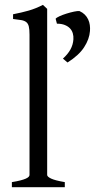

<svg xmlns="http://www.w3.org/2000/svg" viewBox="-20 -777 407 797"><path d="M29.3 0V-21Q50.3 -24.4 64.5 -28.1Q78.6 -31.7 86.9 -35.4Q95.2 -39.1 98.9 -43Q102.5 -46.9 102.5 -50.8V-632.8Q102.5 -654.8 99.6 -667Q96.7 -679.2 88.9 -685.3Q81.1 -691.4 67.9 -693.6Q54.7 -695.8 34.2 -698.2V-717.8Q69.3 -724.6 98.6 -732.9Q127.9 -741.2 158.2 -756.8L175.8 -740.2V-50.8Q175.8 -43.5 192.4 -35.6Q209 -27.8 249 -21V0ZM353.5 -648.4Q351.1 -614.7 329.3 -581.1Q307.6 -547.4 260.3 -517.6L241.2 -533.7Q261.7 -552.2 272.5 -571.8Q283.2 -591.3 284.7 -613.8Q285.6 -627 282.2 -638.7Q278.8 -650.4 270.5 -659.2Q262.2 -668 248.8 -673.3Q235.4 -678.7 216.3 -678.7L210.9 -699.2Q214.8 -704.1 227.8 -710Q240.7 -715.8 256.6 -720.7Q272.5 -725.6 287.4 -728.8Q302.2 -731.9 310.1 -731Q323.2 -725.1 332 -716.3Q340.8 -707.5 345.9 -696.5Q351.1 -685.5 352.8 -673.1Q354.5 -660.6 353.5 -648.4Z"/></svg>

Font: Noto Serif Devanagari
Style: Regular
Weight: 400
Designer: Monotype Design Team
Foundry: Monotype Imaging Inc.
Version: Version 1.01